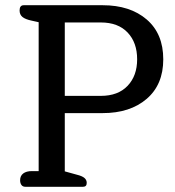

<svg xmlns="http://www.w3.org/2000/svg" viewBox="-20 -715 671 735"><path d="M57 -25Q57 -42 69 -51Q81 -60 102 -60H128V-630L101 -636Q77 -641 66 -650Q55 -659 55 -675Q55 -695 71 -695H373Q478 -695 541.5 -640.5Q605 -586 605 -488Q605 -391 541.5 -336.5Q478 -282 373 -282H228V-59L275 -46Q295 -41 303.5 -33.5Q312 -26 312 -15Q312 0 298 0H77Q67 0 62 -7Q57 -14 57 -25ZM366 -348Q432 -348 468.5 -386.5Q505 -425 505 -488Q505 -552 468.5 -590.5Q432 -629 366 -629H228V-348Z"/></svg>

Font: Maitree Medium
Style: Regular
Weight: 500
Designer: CadsonDemak Team
Foundry: CadsonDemak
Version: Version 1.000